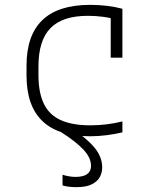

<svg xmlns="http://www.w3.org/2000/svg" viewBox="-20 -550 640 789"><path d="M295 219Q279 219 264.5 217.5Q250 216 237 212V168Q249 172 263 174.5Q277 177 292 177Q308 177 322 173Q336 169 345 159Q354 149 354 131Q354 98 322.5 64.5Q291 31 231 -7L274 -22Q334 16 367 55Q400 94 400 138Q400 159 390.5 177Q381 195 358 207Q335 219 295 219ZM350 10Q89 10 89 -240V-280Q89 -530 350 -530Q423 -530 483 -514V-313H435V-505L459 -469Q434 -477 403 -481Q372 -485 341 -485Q237 -485 187.5 -434.5Q138 -384 138 -277V-242Q138 -170 160 -124Q182 -78 229.5 -56.5Q277 -35 351 -35Q385 -35 417.5 -39Q450 -43 483 -51V-6Q453 1 418.5 5.5Q384 10 350 10Z"/></svg>

Font: M PLUS Code Latin Expanded Light
Style: Regular
Weight: 300
Width: 7
Designer: Coji Morishita
Foundry: UNDERFOREST DESIGN
Version: Version 1.002; ttfautohint (v1.8.3)